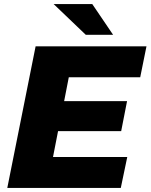

<svg xmlns="http://www.w3.org/2000/svg" viewBox="-20 -929 744 949"><path d="M673 -547H320L297 -429H608L579 -281H267L242 -153H609L577 0H16L156 -700H704ZM404 -757 245 -909H436L539 -757Z"/></svg>

Font: My Font
Style: Italic
Weight: 500
Designer: Julieta Ulanovsky
Foundry: Julieta Ulanovsky
Version: ""